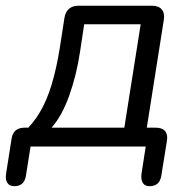

<svg xmlns="http://www.w3.org/2000/svg" viewBox="-48 -506 660 663"><path d="M1.5 136.9Q-15 136.9 -22.5 125.7Q-30 114.5 -27.1 94.6L-8.1 -26.6Q-2.3 -65.1 36.7 -65.1H75.1L31.9 -47.7Q65.7 -77.8 89.9 -118.8Q114.1 -159.7 130.7 -215Q147.3 -270.3 158.8 -342.6L174.5 -444.1Q178 -465.5 190.6 -475.9Q203.2 -486.3 223.6 -486.3H475.8Q499.6 -486.3 510.5 -473.5Q521.4 -460.6 517.6 -436.8L455.6 -44.1L437 -65.1H490Q512 -65.1 522 -53.4Q531.9 -41.7 528.5 -20.3L509 101Q503.2 136.9 468.7 136.9Q452.2 136.9 445.1 125.7Q438.1 114.5 440.5 94.6L455.2 0H57.5L41.4 101.4Q35.5 136.9 1.5 136.9ZM130 -65.1H381.3L437.8 -422.2H242.7L228.5 -328Q216.4 -246.7 191.1 -176Q165.8 -105.4 130 -65.1Z"/></svg>

Font: Nunito ExtraLight
Style: Italic
Weight: 200
Italic angle: -9°
Designer: Vernon Adams
Foundry: Vernon Adams
Version: Version 3.602